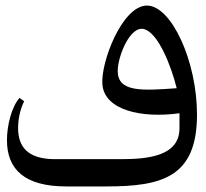

<svg xmlns="http://www.w3.org/2000/svg" viewBox="-20 -670 740 690"><path d="M508 -650C419 -650 341 -445 348 -366C356 -275 486 -244 625 -263V-209C625 -109 512 -98 414 -98H178C80 -98 45 -142 45 -210C45 -252 58 -290 67 -306L50 -318C21 -285 5 -218 5 -166C5 -61 69 0 218 0H362C562 0 688 -33 688 -258C688 -450 596 -650 508 -650ZM403 -415C403 -467 448 -581 499 -565C549 -550 595 -434 615 -353C491 -344 403 -338 403 -415Z"/></svg>

Font: Kawkab Mono Light
Style: Bold
Weight: 400
Monospace: yes
Designer: Abdullah Arif
Foundry: Abdullah Arif
Version: Version 1.000;PS 000.500;hotconv 1.0.88;makeotf.lib2.5.64775